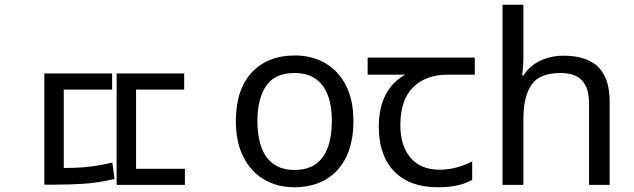

<svg xmlns="http://www.w3.org/2000/svg" viewBox="-20 -780 2673 810"><path d="M167 -470H453V-402H249V-38H167ZM472 -470H757V-402H554V-38H472ZM472 -68H760V0H472ZM167 -71H213Q254 -71 292.5 -72Q331 -73 371 -78.5Q411 -84 454 -94L463 -25Q396 -9 336 -5Q276 -1 213 -1H167Z M1471 -269Q1471 -180 1440.5 -117.5Q1410 -55 1354 -22.5Q1298 10 1221 10Q1150 10 1094.5 -22.5Q1039 -55 1007 -117.5Q975 -180 975 -269Q975 -402 1042 -474Q1109 -546 1224 -546Q1297 -546 1352.5 -513.5Q1408 -481 1439.5 -419.5Q1471 -358 1471 -269ZM1066 -269Q1066 -206 1082.5 -159.5Q1099 -113 1134 -88Q1169 -63 1223 -63Q1277 -63 1312 -88Q1347 -113 1363.5 -159.5Q1380 -206 1380 -269Q1380 -333 1363 -378Q1346 -423 1311.5 -447.5Q1277 -472 1222 -472Q1140 -472 1103 -418Q1066 -364 1066 -269Z M1826 10Q1708 10 1643 -57Q1578 -124 1578 -245Q1578 -325 1607 -380.5Q1636 -436 1690 -465H1531V-537H1983V-465H1870Q1776 -465 1722.5 -411.5Q1669 -358 1669 -252Q1669 -165 1712 -114.5Q1755 -64 1835 -64Q1872 -64 1906 -73.5Q1940 -83 1972 -99V-21Q1943 -5 1908 2.5Q1873 10 1826 10Z M2188 -537Q2188 -518 2186.5 -498Q2185 -478 2183 -462H2189Q2206 -490 2232 -508Q2258 -526 2290 -535.5Q2322 -545 2356 -545Q2421 -545 2464.5 -524.5Q2508 -504 2530 -461Q2552 -418 2552 -349V0H2465V-343Q2465 -408 2436 -440Q2407 -472 2345 -472Q2255 -472 2221.5 -421.5Q2188 -371 2188 -277V0H2100V-760H2188Z"/></svg>

Font: lkorean15
Style: Book
Weight: 400
Designer: Jelle Bosma - Monotype Design Team
Foundry: Monotype Imaging Inc.
Version: Version 2.003